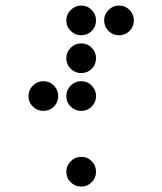

<svg xmlns="http://www.w3.org/2000/svg" viewBox="-20 -689 587 694"><path d="M273.4 -561.5Q251.5 -561.5 235.6 -577.1Q219.7 -592.8 219.7 -615.2Q219.7 -637.2 235.6 -653.1Q251.5 -668.9 273.4 -668.9Q295.9 -668.9 311.5 -653.1Q327.1 -637.2 327.1 -615.2Q327.1 -592.8 311.5 -577.1Q295.9 -561.5 273.4 -561.5ZM410.2 -561.5Q388.2 -561.5 372.3 -577.1Q356.4 -592.8 356.4 -615.2Q356.4 -637.2 372.3 -653.1Q388.2 -668.9 410.2 -668.9Q432.6 -668.9 448.2 -653.1Q463.9 -637.2 463.9 -615.2Q463.9 -592.8 448.2 -577.1Q432.6 -561.5 410.2 -561.5ZM273.4 -424.8Q251.5 -424.8 235.6 -440.4Q219.7 -456.1 219.7 -478.5Q219.7 -500.5 235.6 -516.4Q251.5 -532.2 273.4 -532.2Q295.9 -532.2 311.5 -516.4Q327.1 -500.5 327.1 -478.5Q327.1 -456.1 311.5 -440.4Q295.9 -424.8 273.4 -424.8ZM136.7 -288.1Q114.7 -288.1 98.9 -303.7Q83 -319.3 83 -341.8Q83 -363.8 98.9 -379.6Q114.7 -395.5 136.7 -395.5Q159.2 -395.5 174.8 -379.6Q190.4 -363.8 190.4 -341.8Q190.4 -319.3 174.8 -303.7Q159.2 -288.1 136.7 -288.1ZM273.4 -288.1Q251.5 -288.1 235.6 -303.7Q219.7 -319.3 219.7 -341.8Q219.7 -363.8 235.6 -379.6Q251.5 -395.5 273.4 -395.5Q295.9 -395.5 311.5 -379.6Q327.1 -363.8 327.1 -341.8Q327.1 -319.3 311.5 -303.7Q295.9 -288.1 273.4 -288.1ZM273.4 -14.6Q251.5 -14.6 235.6 -30.3Q219.7 -45.9 219.7 -68.4Q219.7 -90.3 235.6 -106.2Q251.5 -122.1 273.4 -122.1Q295.9 -122.1 311.5 -106.2Q327.1 -90.3 327.1 -68.4Q327.1 -45.9 311.5 -30.3Q295.9 -14.6 273.4 -14.6Z"/></svg>

Font: DatDot
Style: Regular
Weight: 400
Designer: GGBot
Version: 1.00